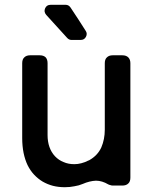

<svg xmlns="http://www.w3.org/2000/svg" viewBox="-20 -780 635 806"><path d="M276.4 -748Q313.5 -692.4 339.8 -650.4Q347.7 -638.7 340.8 -625.5Q334 -612.3 318.4 -612.3H280.3Q269.5 -612.3 261.7 -621.1Q233.4 -652.3 173.8 -717.8Q163.1 -730.5 169.4 -745.1Q175.8 -759.8 192.4 -759.8H255.9Q268.6 -759.8 276.4 -748ZM493.2 -1Q509.8 -1 518.6 -9.8Q527.3 -17.6 527.3 -34.2Q527.3 -194.3 527.3 -514.6Q527.3 -530.3 518.6 -539.1Q509.8 -547.9 493.2 -547.9Q480.5 -547.9 453.1 -547.9Q437.5 -547.9 428.7 -539.1Q419.9 -531.2 419.9 -514.6Q419.9 -420.9 419.9 -235.4Q419.9 -195.3 405.3 -161.1Q389.6 -127 354.5 -107.4Q353.5 -107.4 352.5 -106.4Q351.6 -106.4 351.6 -106.4Q336.9 -98.6 321.3 -94.7Q306.6 -90.8 292 -90.8Q266.6 -90.8 247.1 -99.6Q226.6 -107.4 210.9 -124Q195.3 -140.6 187.5 -163.1Q179.7 -185.5 179.7 -212.9Q179.7 -313.5 179.7 -514.6Q179.7 -530.3 171.9 -539.1Q163.1 -547.9 146.5 -547.9Q132.8 -547.9 106.4 -547.9Q90.8 -547.9 82 -539.1Q73.2 -531.2 73.2 -514.6Q73.2 -409.2 73.2 -200.2Q73.2 -167 79.1 -137.7Q85 -109.4 95.7 -86.9Q107.4 -63.5 123 -46.9Q139.6 -29.3 159.2 -17.6Q179.7 -5.9 202.1 0Q225.6 5.9 252 5.9Q273.4 5.9 292 2Q311.5 -1 327.1 -7.8Q356.4 -20.5 382.8 -21.5Q408.2 -21.5 434.6 -5.9Q438.5 -3.9 443.4 -2.9Q448.2 -1 454.1 -1Q455.1 -1 455.1 -1Q464.8 -1 474.6 -1Q484.4 -1 493.2 -1Z"/></svg>

Font: DeepSea
Style: Medium
Weight: 500
Designer: Stem
Version: Version 3.019;git-0a5106e0b